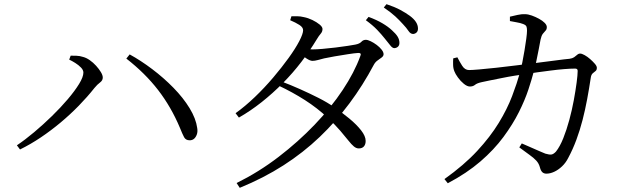

<svg xmlns="http://www.w3.org/2000/svg" viewBox="-20 -835 3040 921"><path d="M61 -138Q100 -164 144 -201Q188 -238 229.5 -278.5Q271 -319 305 -359Q339 -399 359.5 -432.5Q380 -466 380 -487Q380 -499 368.5 -511Q357 -523 341 -533Q325 -543 312 -549L319 -568Q331 -568 347 -567.5Q363 -567 378 -562Q394 -558 410.5 -546.5Q427 -535 441 -519.5Q455 -504 464 -489Q473 -474 473 -463Q473 -449 460 -439.5Q447 -430 433 -413Q399 -370 358 -328Q317 -286 271 -247.5Q225 -209 176 -176Q127 -143 76 -118ZM890 -162Q871 -162 863 -177Q855 -192 843 -222Q801 -322 738.5 -403Q676 -484 586 -554L602 -574Q655 -545 710 -503.5Q765 -462 812 -414Q859 -366 889.5 -316Q920 -266 926 -221Q929 -203 924 -189.5Q919 -176 910.5 -169Q902 -162 890 -162Z M1872 -604Q1862 -604 1851.5 -618Q1841 -632 1825 -651Q1810 -670 1789 -692Q1768 -714 1735 -738L1748 -754Q1786 -740 1814 -723.5Q1842 -707 1860 -690Q1879 -673 1887.5 -659Q1896 -645 1896 -629Q1896 -618 1889.5 -611.5Q1883 -605 1872 -604ZM1115 43Q1222 -10 1316.5 -82.5Q1411 -155 1489.5 -237Q1568 -319 1624 -403.5Q1680 -488 1708 -565Q1716 -582 1698 -581Q1681 -580 1649 -575Q1617 -570 1584.5 -564.5Q1552 -559 1535 -555Q1519 -551 1504.5 -547Q1490 -543 1479 -543Q1468 -543 1451 -554Q1434 -565 1417 -579L1432 -603Q1448 -600 1459 -599Q1470 -598 1479 -598Q1497 -598 1527 -600.5Q1557 -603 1589.5 -607Q1622 -611 1648 -615Q1674 -619 1684 -621Q1705 -625 1713.5 -634.5Q1722 -644 1735 -644Q1744 -644 1758.5 -637Q1773 -630 1787 -619.5Q1801 -609 1810.5 -597Q1820 -585 1820 -575Q1820 -566 1810.5 -559Q1801 -552 1790.5 -544.5Q1780 -537 1773 -524Q1721 -426 1656.5 -339.5Q1592 -253 1513.5 -178Q1435 -103 1340 -42Q1245 19 1130 66ZM1701 -123Q1689 -123 1677.5 -132.5Q1666 -142 1651 -161Q1636 -180 1612.5 -207.5Q1589 -235 1552 -270Q1502 -317 1442.5 -355Q1383 -393 1315 -425L1328 -445Q1373 -428 1419 -407.5Q1465 -387 1507.5 -365.5Q1550 -344 1583 -321Q1621 -295 1655.5 -266.5Q1690 -238 1712 -210Q1734 -182 1734 -159Q1734 -142 1725.5 -132.5Q1717 -123 1701 -123ZM1110 -292Q1156 -325 1202.5 -369.5Q1249 -414 1290.5 -463Q1332 -512 1364.5 -557Q1397 -602 1415.5 -637.5Q1434 -673 1434 -690Q1434 -704 1416 -715.5Q1398 -727 1372 -738L1378 -757Q1391 -757 1406 -757Q1421 -757 1437 -753Q1458 -749 1478.5 -739Q1499 -729 1513 -717.5Q1527 -706 1527 -696Q1527 -683 1518.5 -673.5Q1510 -664 1498 -644Q1466 -591 1425.5 -538Q1385 -485 1336.5 -436Q1288 -387 1235 -345Q1182 -303 1126 -271ZM1962 -672Q1949 -672 1939.5 -686.5Q1930 -701 1913 -719Q1896 -738 1876 -756.5Q1856 -775 1821 -799L1834 -815Q1873 -802 1900 -787.5Q1927 -773 1946 -759Q1966 -744 1975.5 -729Q1985 -714 1985 -698Q1985 -686 1978.5 -679.5Q1972 -673 1962 -672Z M2601 -2Q2589 -2 2581.5 -9Q2574 -16 2570 -32Q2565 -51 2552.5 -64.5Q2540 -78 2519.5 -92.5Q2499 -107 2471 -128L2483 -147Q2504 -138 2526.5 -128Q2549 -118 2567.5 -110Q2586 -102 2596 -98Q2616 -92 2626 -94Q2636 -96 2647 -108Q2666 -132 2682 -172Q2698 -212 2711 -260Q2724 -308 2732.5 -354.5Q2741 -401 2746 -438.5Q2751 -476 2751 -495Q2751 -506 2739 -506Q2717 -506 2686 -503.5Q2655 -501 2621 -496.5Q2587 -492 2556.5 -488Q2526 -484 2504 -480Q2481 -477 2449.5 -472Q2418 -467 2386.5 -460.5Q2355 -454 2329 -449Q2303 -444 2291 -441Q2268 -436 2258.5 -428Q2249 -420 2234 -420Q2221 -420 2205 -433Q2189 -446 2176.5 -463.5Q2164 -481 2160 -492Q2154 -506 2153.5 -523Q2153 -540 2154 -555L2174 -560Q2184 -540 2197 -519.5Q2210 -499 2230 -499Q2245 -499 2279.5 -502Q2314 -505 2360.5 -510Q2407 -515 2458 -521.5Q2509 -528 2558.5 -534Q2608 -540 2648.5 -545.5Q2689 -551 2712 -553Q2726 -555 2734 -560.5Q2742 -566 2748.5 -572Q2755 -578 2763 -578Q2771 -578 2784.5 -570.5Q2798 -563 2811 -551.5Q2824 -540 2833.5 -529Q2843 -518 2843 -510Q2843 -499 2837 -494.5Q2831 -490 2823.5 -483.5Q2816 -477 2814 -463Q2806 -410 2796.5 -359Q2787 -308 2774.5 -259.5Q2762 -211 2745 -165Q2728 -119 2706 -78Q2694 -54 2676 -37Q2658 -20 2638.5 -11Q2619 -2 2601 -2ZM2112 24Q2206 -43 2269 -111Q2332 -179 2372.5 -245.5Q2413 -312 2436.5 -374Q2460 -436 2475 -489Q2480 -508 2485.5 -535.5Q2491 -563 2496 -593Q2501 -623 2504.5 -649Q2508 -675 2508 -688Q2508 -702 2505 -708.5Q2502 -715 2489 -720Q2476 -725 2458 -728Q2440 -731 2426 -734V-755Q2442 -759 2463 -763.5Q2484 -768 2498 -767Q2513 -767 2531 -760.5Q2549 -754 2565.5 -745Q2582 -736 2592.5 -725.5Q2603 -715 2603 -705Q2603 -694 2597 -688Q2591 -682 2584 -673Q2577 -664 2573 -645Q2570 -628 2564.5 -600Q2559 -572 2553 -543Q2547 -514 2540 -490Q2531 -455 2514.5 -405Q2498 -355 2469 -297Q2440 -239 2395 -178Q2350 -117 2284.5 -60.5Q2219 -4 2128 44Z"/></svg>

Font: Noto Serif KR
Style: Regular
Weight: 400
Designer: Ryoko NISHIZUKA  (kana & ideographs); Frank Grießhammer (Latin, Greek & Cyrillic); Wenlong ZHANG  (bopomofo); Sandoll Co
Foundry: Adobe
Version: Version 2.003-H1;hotconv 1.1.1;makeotfexe 2.6.0